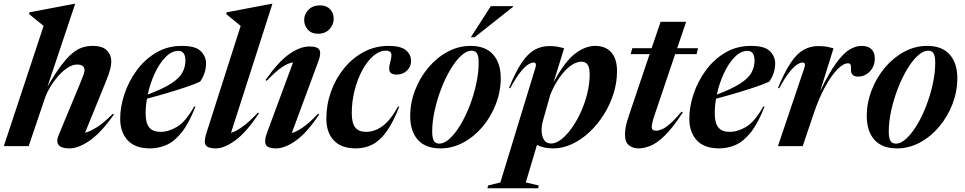

<svg xmlns="http://www.w3.org/2000/svg" viewBox="-35 -764 5045 1004"><path d="M203 -260 115 0H-15L193 -628.5Q179.5 -639.5 159 -656.2Q138.5 -673 117 -690.5L119 -699.5L352.5 -744H358L213 -310.5Q252.5 -378.5 284 -420.5Q315.5 -462.5 342.8 -485Q370 -507.5 396 -515.8Q422 -524 449 -524Q501.5 -524 524.2 -500.2Q547 -476.5 547 -443Q547 -425 541.2 -401.8Q535.5 -378.5 515.5 -329.5L409.5 -69.5Q436 -76.5 472 -99Q508 -121.5 555.5 -169.5L560.5 -165Q493 -69.5 434.2 -28.8Q375.5 12 327.5 12Q286.5 12 272 -5.5Q257.5 -23 271 -56L379.5 -317Q396 -357 401.5 -372.5Q407 -388 407 -396.5Q407 -426.5 368 -426.5Q344 -426.5 318.5 -409.8Q293 -393 270 -367Q247 -341 229.5 -312.2Q212 -283.5 203 -260Z M987 -206.5Q952.5 -118 914.2 -70.8Q876 -23.5 835 -5.8Q794 12 750 12Q671.5 12 632.5 -30.5Q593.5 -73 593.5 -143.5Q593.5 -205.5 615.8 -272.2Q638 -339 680 -396.2Q722 -453.5 781.5 -488.8Q841 -524 916 -524Q988 -524 1015.2 -496.2Q1042.5 -468.5 1042.5 -432.5Q1042.5 -408 1034.8 -383.5Q1027 -359 1011.5 -337Q984.5 -324.5 939.5 -309.2Q894.5 -294 840.8 -278Q787 -262 733.5 -248Q726.5 -208.5 726.5 -172Q726.5 -120.5 745.5 -97.5Q764.5 -74.5 804 -74.5Q847 -74.5 891.2 -101Q935.5 -127.5 980.5 -207ZM897.5 -498Q862.5 -498 830.5 -465.2Q798.5 -432.5 774.2 -380.2Q750 -328 737.5 -269.5Q817 -299.5 859.8 -327.2Q902.5 -355 918.5 -384.2Q934.5 -413.5 934.5 -447Q934.5 -498 897.5 -498Z M1223.5 -628.5Q1210 -639.5 1189.8 -656.2Q1169.5 -673 1148 -690.5L1150 -699.5L1384 -744H1389.5L1173 -69.5Q1197.5 -76.5 1232 -100.5Q1266.5 -124.5 1314 -175.5L1319 -171.5Q1255 -74 1196.8 -31Q1138.5 12 1093.5 12Q1050.5 12 1040.2 -6.2Q1030 -24.5 1044.5 -68.5Z M1555.5 -659.5Q1555.5 -690.5 1578.2 -713.2Q1601 -736 1638 -736Q1672 -736 1691 -715.8Q1710 -695.5 1710 -666.5Q1710 -635.5 1687.8 -611.5Q1665.5 -587.5 1628.5 -587.5Q1594.5 -587.5 1575 -608.8Q1555.5 -630 1555.5 -659.5ZM1360.5 -68 1497.5 -437.5Q1471.5 -434.5 1440 -413.2Q1408.5 -392 1359.5 -341.5L1353.5 -345.5Q1419 -439.5 1476 -480.2Q1533 -521 1583.5 -521Q1626 -521 1635.5 -502.8Q1645 -484.5 1631 -447L1491 -68.5Q1515 -75 1548.5 -97.8Q1582 -120.5 1628.5 -169.5L1634 -166Q1571 -70.5 1513 -29.2Q1455 12 1408 12Q1366.5 12 1355.8 -6.5Q1345 -25 1360.5 -68Z M1984 -499Q1949.5 -499 1917.5 -471.8Q1885.5 -444.5 1860 -397.8Q1834.5 -351 1819.5 -292.5Q1804.5 -234 1804.5 -172Q1804.5 -120.5 1822.5 -97.5Q1840.5 -74.5 1879.5 -74.5Q1922.5 -74.5 1963.5 -103.2Q2004.5 -132 2046.5 -207L2053 -206.5Q2020 -122 1985.2 -74.5Q1950.5 -27 1911.2 -7.5Q1872 12 1826 12Q1750 12 1710.8 -29.5Q1671.5 -71 1671.5 -143.5Q1671.5 -217 1696 -285.2Q1720.5 -353.5 1764.8 -407.5Q1809 -461.5 1868.2 -492.8Q1927.5 -524 1997 -524Q2060.5 -524 2087.5 -501.5Q2114.5 -479 2114.5 -445Q2114.5 -415.5 2093.2 -394.8Q2072 -374 2038.5 -374Q2012.5 -374 2004 -388.2Q1995.5 -402.5 2005.5 -439Q2015.5 -475 2009.8 -487Q2004 -499 1984 -499Z M2425.5 -524Q2503.5 -524 2543.5 -479Q2583.5 -434 2583.5 -355Q2583.5 -286 2558.2 -220.2Q2533 -154.5 2489 -102Q2445 -49.5 2388 -18.8Q2331 12 2268 12Q2190 12 2150 -33Q2110 -78 2110 -157Q2110 -226 2135.2 -291.8Q2160.5 -357.5 2204.5 -410Q2248.5 -462.5 2305.5 -493.2Q2362.5 -524 2425.5 -524ZM2261.5 -13Q2289 -13 2317.8 -40Q2346.5 -67 2373.5 -112.2Q2400.5 -157.5 2421.8 -213Q2443 -268.5 2455.5 -326.5Q2468 -384.5 2468 -436.5Q2468 -469.5 2459.5 -484.2Q2451 -499 2431.5 -499Q2404.5 -499 2375.5 -472Q2346.5 -445 2319.8 -399.8Q2293 -354.5 2271.8 -299Q2250.5 -243.5 2237.8 -185.5Q2225 -127.5 2225 -75.5Q2225 -42.5 2233.8 -27.8Q2242.5 -13 2261.5 -13ZM2427 -569 2531.5 -732H2647.5L2647 -727.5L2446.5 -569Z M2782.5 206 2779 220.5H2514L2517 206L2581.5 190L2765 -410.5Q2773 -437 2755.5 -437Q2744 -437 2727 -426.8Q2710 -416.5 2686.8 -387.5Q2663.5 -358.5 2632.5 -302L2627 -305Q2661 -388.5 2693 -436Q2725 -483.5 2759.8 -503.2Q2794.5 -523 2837.5 -523Q2861.5 -523 2877.8 -520.2Q2894 -517.5 2915 -511.5L2859.5 -333.5Q2918 -442 2971.5 -483Q3025 -524 3077.5 -524Q3131.5 -524 3161.5 -490.2Q3191.5 -456.5 3191.5 -391.5Q3191.5 -332 3173 -273.8Q3154.5 -215.5 3122 -164Q3089.5 -112.5 3047 -72.8Q3004.5 -33 2956 -10.5Q2907.5 12 2857.5 12Q2806 12 2773 -6.5L2714.5 190ZM2804 -132.5Q2797 -107 2797 -83.5Q2797 -55 2808.8 -34.2Q2820.5 -13.5 2847 -13.5Q2872 -13.5 2899.8 -35Q2927.5 -56.5 2954 -93.5Q2980.5 -130.5 3001.8 -177Q3023 -223.5 3035.8 -274.8Q3048.5 -326 3048.5 -375.5Q3048.5 -411 3037.5 -426.2Q3026.5 -441.5 3006 -441.5Q2976.5 -441.5 2946 -418Q2915.5 -394.5 2888.5 -355.2Q2861.5 -316 2842.5 -268.5Z M3390.5 -170Q3379.5 -138 3376.2 -123Q3373 -108 3373 -99.5Q3373 -80.5 3396.5 -80.5Q3408.5 -80.5 3426 -87.8Q3443.5 -95 3468.5 -116.5Q3493.5 -138 3529.5 -180.5L3535.5 -176Q3481.5 -93 3439.2 -53Q3397 -13 3363.8 -0.5Q3330.5 12 3303.5 12Q3275 12 3254 -4.2Q3233 -20.5 3233 -61.5Q3233 -74.5 3237 -99.5Q3241 -124.5 3258 -173L3362 -481H3263L3271.5 -512H3372.5L3419.5 -650H3553L3506 -512H3615L3607.5 -481H3495.5Z M3963 -206.5Q3928.5 -118 3890.2 -70.8Q3852 -23.5 3811 -5.8Q3770 12 3726 12Q3647.5 12 3608.5 -30.5Q3569.5 -73 3569.5 -143.5Q3569.5 -205.5 3591.8 -272.2Q3614 -339 3656 -396.2Q3698 -453.5 3757.5 -488.8Q3817 -524 3892 -524Q3964 -524 3991.2 -496.2Q4018.5 -468.5 4018.5 -432.5Q4018.5 -408 4010.8 -383.5Q4003 -359 3987.5 -337Q3960.5 -324.5 3915.5 -309.2Q3870.5 -294 3816.8 -278Q3763 -262 3709.5 -248Q3702.5 -208.5 3702.5 -172Q3702.5 -120.5 3721.5 -97.5Q3740.5 -74.5 3780 -74.5Q3823 -74.5 3867.2 -101Q3911.5 -127.5 3956.5 -207ZM3873.5 -498Q3838.5 -498 3806.5 -465.2Q3774.5 -432.5 3750.2 -380.2Q3726 -328 3713.5 -269.5Q3793 -299.5 3835.8 -327.2Q3878.5 -355 3894.5 -384.2Q3910.5 -413.5 3910.5 -447Q3910.5 -498 3873.5 -498Z M4171.5 -410.5Q4175.5 -421.5 4173.5 -429.2Q4171.5 -437 4162 -437Q4150.5 -437 4133.8 -426.8Q4117 -416.5 4093.5 -387.5Q4070 -358.5 4039.5 -302L4033.5 -305Q4068 -388.5 4100 -436Q4132 -483.5 4166.8 -503.2Q4201.5 -523 4244 -523Q4269 -523 4285.5 -520.2Q4302 -517.5 4323.5 -511L4253.5 -286.5Q4300 -383 4337.5 -434.2Q4375 -485.5 4407.2 -504.8Q4439.5 -524 4470 -524Q4505 -524 4522.2 -506.5Q4539.5 -489 4539.5 -459Q4539.5 -417.5 4513.5 -390.5Q4487.5 -363.5 4452.5 -363.5Q4413 -363.5 4415 -401.5Q4416 -420.5 4412.2 -426.8Q4408.5 -433 4399.5 -433Q4375 -433 4344 -401.5Q4313 -370 4280.5 -311.5Q4248 -253 4220.5 -171.5L4162.5 0H4033Z M4813 -524Q4891 -524 4931 -479Q4971 -434 4971 -355Q4971 -286 4945.8 -220.2Q4920.5 -154.5 4876.5 -102Q4832.5 -49.5 4775.5 -18.8Q4718.5 12 4655.5 12Q4577.5 12 4537.5 -33Q4497.5 -78 4497.5 -157Q4497.5 -226 4522.8 -291.8Q4548 -357.5 4592 -410Q4636 -462.5 4693 -493.2Q4750 -524 4813 -524ZM4649 -13Q4676.5 -13 4705.2 -40Q4734 -67 4761 -112.2Q4788 -157.5 4809.2 -213Q4830.5 -268.5 4843 -326.5Q4855.5 -384.5 4855.5 -436.5Q4855.5 -469.5 4847 -484.2Q4838.5 -499 4819 -499Q4792 -499 4763 -472Q4734 -445 4707.2 -399.8Q4680.5 -354.5 4659.2 -299Q4638 -243.5 4625.2 -185.5Q4612.5 -127.5 4612.5 -75.5Q4612.5 -42.5 4621.2 -27.8Q4630 -13 4649 -13Z"/></svg>

Font: Newsreader Display SemiBold
Style: Italic
Weight: 600
Italic angle: -17°
Designer: Hugues Gentile
Foundry: Production Type
Version: Version 1.001